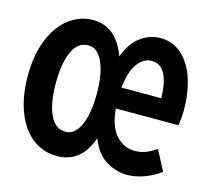

<svg xmlns="http://www.w3.org/2000/svg" viewBox="-81 -596 762 702"><g transform="rotate(15 300.0 -245.5)"><path d="M197 -82Q232 -82 252 -126.5Q272 -171 272 -246Q272 -320 252 -364.5Q232 -409 197 -409Q157 -409 137 -364.5Q117 -320 117 -245Q117 -171 137 -126.5Q157 -82 197 -82ZM189 12Q151 12 118.5 -5Q86 -22 62 -55Q38 -88 24.5 -136Q11 -184 11 -245Q11 -306 25 -354Q39 -402 63.5 -435Q88 -468 120.5 -485.5Q153 -503 191 -503Q233 -503 264.5 -478Q296 -453 316 -399Q336 -453 370.5 -478Q405 -503 445 -503Q482 -503 510 -484.5Q538 -466 557 -434.5Q576 -403 585.5 -361Q595 -319 595 -272Q595 -255 593.5 -239Q592 -223 590 -212H353Q359 -144 388.5 -112Q418 -80 459 -80Q482 -80 501 -87.5Q520 -95 540 -109L580 -33Q554 -13 520.5 -0.5Q487 12 455 12Q413 12 374.5 -11.5Q336 -35 316 -89Q296 -35 264 -11.5Q232 12 189 12ZM435 -414Q405 -414 382.5 -384Q360 -354 353 -291H504Q502 -354 485 -384Q468 -414 435 -414Z"/></g></svg>

Font: Source Code Pro Semibold
Style: Regular
Weight: 600
Monospace: yes
Designer: Paul D. Hunt, Teo Tuominen
Foundry: Adobe Systems Incorporated
Version: Version 2.030;PS 1.000;hotconv 16.6.51;makeotf.lib2.5.65220